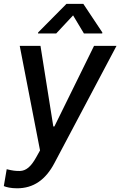

<svg xmlns="http://www.w3.org/2000/svg" viewBox="-30 -787 633 1011"><path d="M59.7 204.5C146 204.5 209.9 160.2 256.4 72.1L583.5 -545.5H465.2L256.4 -121.1H250.7L183.2 -545.5H73.9L180.8 5L160.9 40.8C132.5 92 106.9 111.9 75.3 113.3C52.6 113.6 37.3 111.9 5.3 104L-9.9 192.8C2.5 198.5 27.7 204.5 59.7 204.5ZM170.1 -610.8H266L354.8 -706L411.9 -610.8H508.2L508.9 -616.1L408.7 -766.7H320L170.8 -616.1Z"/></svg>

Font: Magic Ui Pro Medium
Style: Italic
Weight: 500
Italic angle: -9.39999°
Designer: Stefan Endress, Andreas Faust
Version: Version 1.000;FEAKit 1.0